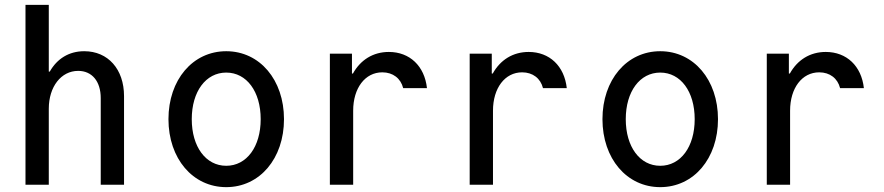

<svg xmlns="http://www.w3.org/2000/svg" viewBox="-20 -761 3640 791"><path d="M85 0H181V-313C181 -404 232 -469 302 -469C359 -469 395 -426 395 -357V0H491V-365C491 -476 425 -550 327 -550C264 -550 215 -519 185 -466H181V-741H85Z M912 10C1050 10 1150 -108 1150 -270C1150 -432 1050 -550 912 -550C774 -550 674 -432 674 -270C674 -108 774 10 912 10ZM912 -78C828 -78 770 -156 770 -270C770 -384 828 -462 912 -462C996 -462 1054 -384 1054 -270C1054 -156 996 -78 912 -78Z M1435 0V-305C1435 -398 1484 -463 1555 -463C1599 -463 1631 -438 1641 -398H1739C1729 -489 1668 -547 1582 -547C1517 -547 1465 -514 1434 -458H1430V-540H1339V0Z M2011 0V-305C2011 -398 2060 -463 2131 -463C2175 -463 2207 -438 2217 -398H2315C2305 -489 2244 -547 2158 -547C2093 -547 2041 -514 2010 -458H2006V-540H1915V0Z M2700 10C2838 10 2938 -108 2938 -270C2938 -432 2838 -550 2700 -550C2562 -550 2462 -432 2462 -270C2462 -108 2562 10 2700 10ZM2700 -78C2616 -78 2558 -156 2558 -270C2558 -384 2616 -462 2700 -462C2784 -462 2842 -384 2842 -270C2842 -156 2784 -78 2700 -78Z M3235 0V-305C3235 -398 3284 -463 3355 -463C3399 -463 3431 -438 3441 -398H3539C3529 -489 3468 -547 3382 -547C3317 -547 3265 -514 3234 -458H3230V-540H3139V0Z"/></svg>

Font: CommitMono
Style: 500Regular
Weight: 500
Monospace: yes
Designer: Eigil Nikolajsen
Foundry: Eigil Nikolajsen
Version: Version 1.143